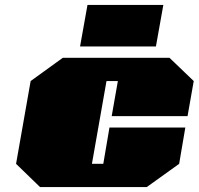

<svg xmlns="http://www.w3.org/2000/svg" viewBox="-20 -757 804 777"><path d="M304 -569 334 -737H641L611 -569ZM142 0 45 -94 104 -429 234 -523H666L764 -429L739 -287H432L457 -429H411L352 -94H398L423 -241H730L705 -94L574 0Z"/></svg>

Font: Tomorrow Black
Style: Italic
Weight: 900
Italic angle: -10°
Designer: Tony de Marco, Monica Rizzolli
Foundry: Just in Type
Version: Version 2.002